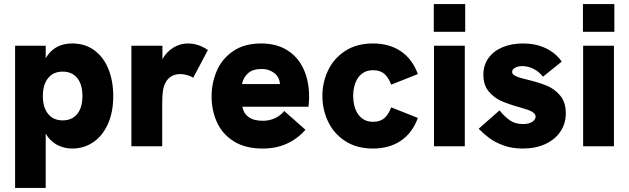

<svg xmlns="http://www.w3.org/2000/svg" viewBox="-20 -717 3083 941"><path d="M535 -246Q535 -166 508.2 -107.8Q481.5 -49.5 435.8 -19.2Q390 11 334 11Q294.5 11 260.2 -6.8Q226 -24.5 204 -62V204H54V-493H204V-432Q246.5 -504 334 -504Q396.5 -504 442 -470.8Q487.5 -437.5 511.2 -379Q535 -320.5 535 -246ZM287 -127Q333 -127 358.5 -158.5Q384 -190 384 -246Q384 -303 358.5 -334.5Q333 -366 287 -366Q241.5 -366 215.8 -334.2Q190 -302.5 190 -246Q190 -190.5 215.8 -158.8Q241.5 -127 287 -127Z M624 -493H776V-426.5Q795 -462 828.8 -483Q862.5 -504 900 -504Q926 -504 949.5 -496.5Q973 -489 999 -472L927 -336Q915.5 -343.5 897.8 -348.8Q880 -354 863 -354Q836 -354 815.5 -340Q795 -326 785 -298Q779.5 -283.5 777.2 -261.8Q775 -240 775 -199V0H624Z M1017 -244Q1017 -310 1042.2 -369.2Q1067.5 -428.5 1122.2 -466.2Q1177 -504 1260 -504Q1335 -504 1388 -470.8Q1441 -437.5 1468 -378.2Q1495 -319 1495 -242Q1495 -225.5 1492 -194H1168Q1173 -162.5 1197.8 -143.8Q1222.5 -125 1269 -125Q1298.5 -125 1325.8 -136.8Q1353 -148.5 1373 -173L1477 -81Q1437.5 -36 1385 -12.5Q1332.5 11 1268 11Q1181.5 11 1125.2 -24.8Q1069 -60.5 1043 -118.5Q1017 -176.5 1017 -244ZM1352 -305Q1350 -339 1324.2 -359Q1298.5 -379 1263 -379Q1217.5 -379 1194.5 -357Q1171.5 -335 1166 -305Z M1560 -247Q1560 -313.5 1588 -372.2Q1616 -431 1672 -467.5Q1728 -504 1808 -504Q1887.5 -504 1944 -466.2Q2000.5 -428.5 2028 -354L1897 -302Q1885.5 -335.5 1864.5 -354.2Q1843.5 -373 1808 -373Q1775 -373 1753 -355.2Q1731 -337.5 1721 -308.8Q1711 -280 1711 -247Q1711 -213.5 1721 -184.8Q1731 -156 1753 -138Q1775 -120 1808 -120Q1843.5 -120 1864.5 -138.8Q1885.5 -157.5 1897 -191L2028 -139Q2000.5 -64.5 1944 -26.8Q1887.5 11 1808 11Q1728 11 1672 -25.5Q1616 -62 1588 -121Q1560 -180 1560 -247Z M2107 -493H2258V0H2107ZM2106 -697H2260V-561H2106Z M2326 -86 2428 -176Q2452.5 -146 2478.5 -127.5Q2504.5 -109 2543 -109Q2571.5 -109 2588.2 -119.8Q2605 -130.5 2605 -145Q2605 -156.5 2594.8 -164.5Q2584.5 -172.5 2569 -178Q2553.5 -183.5 2524 -192Q2472 -206.5 2436.5 -222.2Q2401 -238 2375 -269.2Q2349 -300.5 2349 -351Q2349 -396.5 2373.2 -431.2Q2397.5 -466 2441.8 -485Q2486 -504 2544 -504Q2605 -504 2654.5 -480.8Q2704 -457.5 2733 -415L2641 -341Q2623 -365 2595.8 -379Q2568.5 -393 2540 -393Q2518.5 -393 2504.2 -385Q2490 -377 2490 -365Q2490 -357 2496.5 -351Q2503 -345 2519.2 -339.2Q2535.5 -333.5 2567 -326Q2622 -312.5 2659.5 -297.2Q2697 -282 2725 -249.2Q2753 -216.5 2753 -162Q2753 -111 2726.5 -71.8Q2700 -32.5 2652.2 -10.8Q2604.5 11 2542 11Q2488.5 11 2446.8 -4.5Q2405 -20 2377.8 -40.5Q2350.5 -61 2326 -86Z M2838 -493H2989V0H2838ZM2837 -697H2991V-561H2837Z"/></svg>

Font: HK Grotesk Black
Style: Regular
Weight: 900
Designer: Alfredo Marco Pradil
Foundry: Hanken Design Co.
Version: Version 3.001